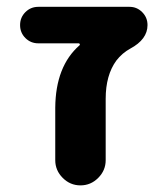

<svg xmlns="http://www.w3.org/2000/svg" viewBox="-20 -566 485 565"><path d="M213.9 -432.6Q215.8 -433.6 214.8 -436Q213.9 -438.5 211.9 -438.5H92.8Q70.3 -438.5 54.7 -454.1Q39.1 -469.7 39.1 -492.2Q39.1 -514.6 54.7 -530.3Q70.3 -545.9 92.8 -545.9H361.3Q382.8 -545.9 398.4 -530.3Q414.1 -514.6 414.1 -492.2Q414.1 -450.2 363.3 -422.9Q339.8 -410.2 322.3 -387.7Q291 -344.7 291 -275.4V-94.7Q291 -64.5 269 -42.5Q247.1 -20.5 216.8 -20.5Q186.5 -20.5 164.6 -42.5Q142.6 -64.5 142.6 -94.7V-249Q143.6 -371.1 213.9 -432.6Z"/></svg>

Font: Gen Jyuu GothicX Bold
Style: Bold
Weight: 700
Designer: Ryoko NISHIZUKA (kana &amp; ideographs); Paul D. Hunt (Latin, Greek &amp; Cyrillic); Wenlong ZHANG (bopomofo); Sandoll C
Version: Version 1.058.20140828